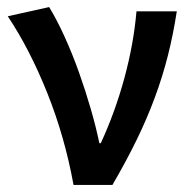

<svg xmlns="http://www.w3.org/2000/svg" viewBox="-20 -523 539 543"><path d="M188 0Q163 -137 113.5 -260.5Q64 -384 2 -477L119 -503Q141 -467 163 -418.5Q185 -370 203.5 -318Q222 -266 237 -214Q252 -162 261 -118H265Q306 -207 332 -303Q358 -399 366 -491H480Q470 -426 455 -366.5Q440 -307 418 -247.5Q396 -188 366.5 -127.5Q337 -67 298 0Z"/></svg>

Font: Giro Semibold
Style: Regular
Weight: 600
Designer: Paul D. Hunt
Foundry: Adobe Systems Incorporated
Version: Version 1.000;PS 1.0;hotconv 1.0.88;makeotf.lib2.5.647800